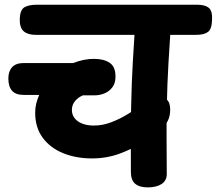

<svg xmlns="http://www.w3.org/2000/svg" viewBox="-20 -785 927 821"><path d="M373.8 -107.6Q305.3 -107.6 250.2 -129.9Q195.1 -152.3 162.8 -195.8Q130.4 -239.3 130.4 -303.7Q130.4 -323.8 135.1 -342.7Q139.8 -361.7 147.7 -379.2H80.9Q47.1 -379.2 31.4 -397.1Q15.7 -415 15.7 -449.2Q15.7 -479.9 31.8 -497.7Q47.9 -515.4 80.9 -515.4H292.9Q340.2 -533.8 382.8 -533.3Q424.3 -533.1 449.1 -516.4Q473.9 -499.7 473.9 -457.3Q473.9 -428.7 460.1 -411.1Q446.2 -393.4 426.1 -385.4Q405.9 -377.4 385.9 -377.4H334.8Q314.8 -369.3 301.1 -353.1Q287.4 -336.8 287.4 -314.8Q287.4 -294.4 299.2 -279.4Q310.9 -264.4 332.1 -256.3Q353.3 -248.1 381.4 -248.1Q419.3 -248.1 457.1 -262.7Q494.9 -277.3 530.8 -299.7Q566.8 -322 597.8 -345.4Q625.4 -365.2 650.3 -369.2Q675.2 -373.1 691.3 -360.8Q707.4 -348.4 707.7 -318.2Q708.1 -290.3 698.4 -270.3Q688.8 -250.3 673.1 -237.4Q638.4 -207.7 592.3 -177.8Q546.2 -148 491 -127.8Q435.8 -107.6 373.8 -107.6ZM611.6 16.3Q576.8 16.3 558.2 0.9Q539.7 -14.6 539.7 -49.3Q539.4 -122.1 539.3 -194.4Q539.2 -266.7 541 -338.4Q542.8 -429 547.9 -519.8Q553.1 -610.7 559.3 -703Q561.3 -730.7 581.2 -744.6Q601 -758.6 633.8 -758.6Q675.4 -758.6 694.6 -743.5Q713.8 -728.4 711.8 -697Q705.6 -605.9 700.4 -516.2Q695.2 -426.4 693.4 -336.9Q691.7 -263.3 692.3 -189.7Q692.9 -116 693.1 -40.7Q693.1 -12.8 671.1 1.8Q649.1 16.3 611.6 16.3ZM133 -635.9Q99.2 -635.9 81.4 -651.1Q63.7 -666.3 64.4 -704.7Q66.2 -744 85.3 -754.4Q104.3 -764.8 137.3 -764.8H822.8Q856.6 -764.8 872.6 -751.8Q888.6 -738.9 886.8 -700.3Q885.8 -660.4 869 -648.2Q852.2 -635.9 818.4 -635.9Z"/></svg>

Font: Playpen Sans Deva
Style: Regular
Weight: 400
Designer: Pooja Saxena, Gunjan Panchal, Laura Meseguer, Veronika Burian, José Scaglione
Foundry: TypeTogether
Version: Version 2.000